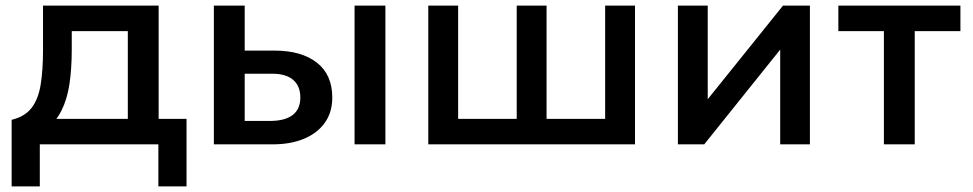

<svg xmlns="http://www.w3.org/2000/svg" viewBox="-20 -515 3471 685"><path d="M436 0V-404H236V-338.5Q236 -271 228 -216.5Q220 -162 199.5 -120.8Q179 -79.5 142.2 -52.5Q105.5 -25.5 48.5 -13L21.5 -87.5Q69 -99 93 -130.5Q117 -162 125.2 -213.8Q133.5 -265.5 133.5 -338.5V-495H546V0ZM21.5 150V-87.5L89.5 -80.5L106.5 -91H645.5V150H545V0H122V150Z M743 0V-495H853V-83.5H942.5Q996.5 -83.5 1024 -104.5Q1051.5 -125.5 1051.5 -167Q1051.5 -208 1026 -230Q1000.5 -252 951 -252H838V-334.5H959.5Q1055.5 -334.5 1110.5 -291.5Q1165.5 -248.5 1165.5 -167Q1165.5 -114.5 1139 -77.2Q1112.5 -40 1064.8 -20Q1017 0 953 0ZM1245 0V-495H1355V0Z M1508 0V-495H1614.5V-91H1823.5V-495H1930V-91H2139V-495H2245.5V0Z M2398.5 0V-495H2505V-161L2773.5 -495H2869.5V0H2763.5V-338L2492.5 0Z M3133.5 0V-404H2971V-495H3406.5V-404H3243.5V0Z"/></svg>

Font: Geologica Cursive
Style: Regular
Weight: 400
Designer: Sindre Bremnes, Frode Helland
Foundry: Monokrom Skriftforlag AS
Version: Version 1.010;gftools[0.9.28]